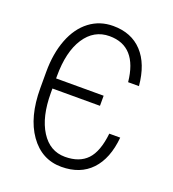

<svg xmlns="http://www.w3.org/2000/svg" viewBox="-133 -823 842 934"><g transform="rotate(20 288.0 -356.0)"><path d="M511.2 -221.7Q501 -110.4 444.1 -50.3Q387.2 9.8 290 9.8Q188 9.8 125.7 -78.1Q63.5 -166 63.5 -314.9V-398.9Q63.5 -494.6 91.8 -567.9Q120.1 -641.1 172.6 -680.9Q225.1 -720.7 294.4 -720.7Q388.7 -720.7 444.8 -660.6Q501 -600.6 511.2 -488.3H455.1Q436.5 -668 294.4 -668Q213.9 -668 166.7 -595.9Q119.6 -523.9 119.6 -397.5V-385.7H365.7V-333.5H119.6V-311Q119.6 -187 165.5 -114.5Q211.4 -42 290 -42Q364.3 -42 404.3 -84.2Q444.3 -126.5 454.6 -221.7Z"/></g></svg>

Font: MAUL Condensed Light
Style: Light
Weight: 300
Designer: MAUL
Version: Version 2.137; 2017; ttfautohint (v1.8.3)